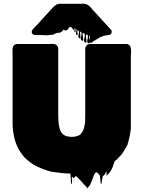

<svg xmlns="http://www.w3.org/2000/svg" viewBox="-20 -941 786 1052"><path d="M462 84Q461 85 460.5 88Q460 91 458 91Q456 90 455.5 87Q455 84 453 81Q452 81 451.5 80.5Q451 80 451 80Q450 80 450 79.5Q450 79 449 79Q439 69 430 58Q421 47 410 37Q409 35 406 32Q404 30 401 27.5Q398 25 395 23Q394 23 393.5 24.5Q393 26 392 27Q388 33 385 34Q382 35 378 31Q377 30 375.5 27.5Q374 25 374 27Q373 37 374.5 47.5Q376 58 371 67Q369 71 368.5 65.5Q368 60 368.5 51Q369 42 368 37Q367 30 366.5 23.5Q366 17 366 10H358Q325 9 293 4Q286 3 278.5 2Q271 1 264 0Q249 -3 241 -6Q228 -10 215 -15Q202 -20 189 -26Q178 -31 168 -36.5Q158 -42 149 -49L134 -61Q130 -64 126.5 -67Q123 -70 120 -73Q119 -74 118.5 -75Q118 -76 116 -77Q89 -106 72.5 -143.5Q56 -181 51 -230Q49 -247 49 -265Q49 -283 49 -301V-633Q49 -642 48.5 -653.5Q48 -665 49 -675Q51 -697 73 -700H248Q258 -700 269 -700.5Q280 -701 288 -695Q292 -692 295 -688Q297 -685 298 -681.5Q299 -678 299 -673V-309Q299 -294 300.5 -272.5Q302 -251 308.5 -231.5Q315 -212 330 -201Q333 -200 336 -198.5Q339 -197 342 -196Q346 -194 349 -194Q361 -191 373 -191Q386 -191 398 -194L407 -197Q413 -199 416 -201Q424 -207 429.5 -216Q435 -225 439 -235L442 -247Q446 -263 446.5 -278.5Q447 -294 447 -309V-673Q447 -679 448.5 -682Q450 -685 452 -689Q457 -697 463.5 -698.5Q470 -700 476 -700H674Q684 -699 690.5 -691.5Q697 -684 697 -673Q699 -664 698 -654.5Q697 -645 697 -637V-266Q697 -257 697 -245Q697 -233 695 -222Q694 -211 691.5 -200.5Q689 -190 687 -180Q683 -162 678 -147.5Q673 -133 665 -125Q662 -118 657 -111Q650 -98 640 -88Q640 -88 639.5 -87.5Q639 -87 639 -86Q636 -85 633 -81Q630 -77 629 -76L621 -68Q617 -64 615 -63L609 -58Q609 -58 608.5 -57.5Q608 -57 608 -56Q605 -50 603 -43.5Q601 -37 599 -30Q595 -20 590.5 -11Q586 -2 579 6L568 18Q565 24 565 22Q564 16 563.5 9.5Q563 3 563 -3L554 14Q554 15 553.5 15Q553 15 553 16Q551 18 548.5 20.5Q546 23 543 25Q541 31 540.5 37.5Q540 44 538 51Q537 55 537.5 59.5Q538 64 534 66Q532 67 531.5 63Q531 59 531 56Q530 47 529.5 38.5Q529 30 527 20Q526 19 525 18Q524 17 523 16Q522 16 521 14Q520 12 521 14Q520 12 519 10.5Q518 9 516 8Q515 7 514.5 6Q514 5 512 4Q509 2 505 4Q501 7 498 12.5Q495 18 493 23Q489 35 484.5 47Q480 59 474 70V71Q472 75 469 79Q466 83 462 84ZM592 -766Q592 -759 587 -754Q585 -752 580 -750Q576 -749 570.5 -748.5Q565 -748 560 -747Q543 -744 529 -737Q522 -733 515 -729Q508 -725 501 -720Q497 -719 494.5 -716.5Q492 -714 488 -712Q487 -712 486.5 -711Q486 -710 485 -710Q485 -705 476 -706Q473 -706 471 -710Q471 -701 465 -704Q455 -708 459 -722.5Q463 -737 461 -748Q461 -750 458.5 -750Q456 -750 454 -751Q451 -751 451 -752Q450 -745 452 -733Q454 -721 454 -713Q454 -705 447 -708Q437 -713 441.5 -728Q446 -743 444 -755Q443 -757 441 -757.5Q439 -758 437 -759Q436 -759 434.5 -760.5Q433 -762 433 -760Q432 -753 434 -741.5Q436 -730 436 -722.5Q436 -715 430 -718Q420 -723 424 -738Q428 -753 426 -764Q426 -765 425 -765Q424 -765 423 -766Q422 -766 420.5 -767.5Q419 -769 419 -768Q418 -762 419.5 -752Q421 -742 421 -735Q421 -728 415 -731Q407 -736 410.5 -749Q414 -762 412 -772Q412 -772 408 -774Q405 -777 405 -776Q403 -769 405 -757Q407 -745 401 -749Q394 -754 397 -763.5Q400 -773 398 -781Q395 -784 394 -783Q393 -779 394 -771Q395 -763 391 -765Q386 -769 388 -776.5Q390 -784 387 -788Q386 -791 386 -784.5Q386 -778 384 -776Q383 -775 382 -777.5Q381 -780 380 -781Q377 -786 374 -789Q371 -792 366 -793Q361 -795 357 -787.5Q353 -780 348 -777Q341 -772 334 -775Q333 -776 331 -777.5Q329 -779 327 -778Q326 -777 325.5 -776Q325 -775 323 -773Q321 -770 317.5 -767Q314 -764 309 -762Q305 -761 300.5 -761.5Q296 -762 292 -760Q285 -759 279 -755Q273 -751 265 -750Q262 -749 259 -749.5Q256 -750 253 -750Q250 -749 247 -748.5Q244 -748 241 -748Q234 -747 225.5 -748Q217 -749 209 -749Q199 -749 187 -749Q175 -749 166 -750Q165 -750 165 -750.5Q165 -751 164 -751Q156 -754 154 -763Q153 -768 156 -775Q159 -780 163.5 -785Q168 -790 172 -794L189 -811L208 -833Q225 -850 241 -868.5Q257 -887 271 -901Q286 -917 302 -920Q307 -921 311.5 -920.5Q316 -920 320 -920H418Q427 -920 437 -920.5Q447 -921 455 -917Q464 -913 472 -905.5Q480 -898 487 -888Q494 -881 501.5 -873Q509 -865 516 -857L545 -825Q550 -820 558.5 -810.5Q567 -801 574 -793Q574 -793 578 -789Q580 -786 583 -783.5Q586 -781 588 -778Q591 -775 591.5 -771.5Q592 -768 592 -766ZM471 -719Q471 -725 472.5 -732Q474 -739 473 -744Q472 -745 470.5 -745.5Q469 -746 469 -745Q468 -735 471 -719Z"/></svg>

Font: Rubik Wet Paint
Style: Regular
Weight: 400
Designer: Hubert and Fischer, NaN
Foundry: Hubert and Fischer, NaN
Version: Version 2.200